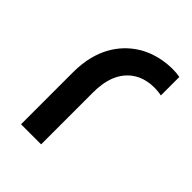

<svg xmlns="http://www.w3.org/2000/svg" viewBox="-164 -628 713 713"><g transform="rotate(45 193.0 -271.5)"><path d="M70 -274V0H175.5V-272.5C175.5 -336 192.5 -393 243.5 -425.5C279.5 -448.5 326.5 -450 361.5 -443V-540C313 -549 236.5 -541 178.5 -501.5C125 -465.5 70 -396.5 70 -274Z"/></g></svg>

Font: Eudonet SemiBold
Style: Regular
Weight: 600
Designer: Mikhail Sharanda
Foundry: Mikhail Sharanda
Version: Version 4.503;Glyphs 3.1.2 (3151)